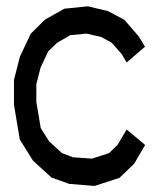

<svg xmlns="http://www.w3.org/2000/svg" viewBox="-20 -623 514 624"><path d="M391.6 -202.1 451.7 -151.9 416 -90.8 368.2 -44.9 287.1 -18.6 204.6 -25.4 147.5 -45.9 87.4 -100.6 44.4 -169.4 25.4 -282.2V-363.3L44.9 -439.5L80.1 -513.7L126 -559.1L189 -594.7L265.6 -602.5L331.1 -586.9L384.3 -558.6L430.7 -504.9L451.2 -471.2L391.6 -419.9L375.5 -447.3L342.8 -484.4L308.6 -502.9L261.7 -513.7L208.5 -508.8L165.5 -483.9L136.7 -456.1L111.8 -403.3L98.1 -349.6V-292L112.3 -207L139.6 -163.6L181.2 -125.5L217.3 -111.8L279.3 -107.4L334.5 -125.5L361.8 -151.9Z"/></svg>

Font: Gap Sans
Style: Regular
Weight: 400
Designer: Alexandre Liziard and Étienne Ozeray
Foundry: Interstices.io
Version: Version 1.6.1 - December 3. 2014